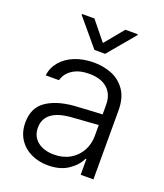

<svg xmlns="http://www.w3.org/2000/svg" viewBox="-139 -834 803 939"><g transform="rotate(20 263.0 -364.5)"><path d="M241.2 -305.7Q275.4 -308.1 317.1 -310.3Q358.9 -312.5 387.7 -314V-364.3Q387.7 -418 354.2 -448.2Q320.8 -478.5 258.8 -478.5Q207.5 -478.5 173.6 -456.8Q139.6 -435.1 129.9 -398.4H60.5Q65.9 -439.9 93 -471.7Q120.1 -503.4 164.1 -520.8Q208 -538.1 262.7 -538.1Q308.6 -538.1 351.8 -522.2Q395 -506.3 424.6 -466.3Q454.1 -426.3 454.1 -358.4V0H387.7V-82H383.8Q365.2 -43 323.7 -15.6Q282.2 11.7 220.7 11.7Q171.9 11.7 132.1 -7.3Q92.3 -26.4 69.1 -62.5Q45.9 -98.6 45.9 -148.4Q45.9 -224.1 98.9 -261.2Q151.9 -298.3 241.2 -305.7ZM230.5 -47.9Q277.8 -47.9 313.5 -68.6Q349.1 -89.4 368.4 -124.5Q387.7 -159.7 387.7 -202.1V-258.8L251 -249Q181.2 -244.1 146.7 -217.8Q112.3 -191.4 112.3 -145.5Q112.3 -99.6 145 -73.7Q177.7 -47.9 230.5 -47.9ZM269.5 -642.6 350.6 -741.2H415V-736.3L297.9 -596.7H242.2L125 -736.3V-741.2H189.5Z"/></g></svg>

Font: Pretendard Std Light
Style: Regular
Weight: 300
Designer: Base glyphs from Inter by Rasmus Andersson; Hangeul glyphs from Noto Sans CJK(Source Han Sans) by Jang Soo-young and Kan
Foundry: Kil Hyung-jin
Version: Version 1.309